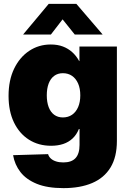

<svg xmlns="http://www.w3.org/2000/svg" viewBox="-20 -764 670 996"><path d="M309.1 211.9Q225.6 211.9 170.7 189.5Q115.7 167 85.9 128.4Q56.2 89.8 47.9 41L229.5 35.6Q232.9 48.3 243.4 58.1Q253.9 67.9 270.5 73.2Q287.1 78.6 308.6 78.6Q351.1 78.6 371.8 56.2Q392.6 33.7 392.6 -12.2V-94.7H389.2Q377.4 -65.4 356.7 -45.9Q335.9 -26.4 307.9 -17.1Q279.8 -7.8 245.1 -7.8Q179.7 -7.8 129.9 -39.6Q80.1 -71.3 52.2 -129.4Q24.4 -187.5 24.4 -266.6Q24.4 -347.7 53.2 -407.5Q82 -467.3 131.6 -500.2Q181.2 -533.2 243.2 -533.2Q278.8 -533.2 306.4 -522.7Q334 -512.2 355.2 -492.9Q376.5 -473.6 390.6 -447.3H392.1V-522.5H586.4V-33.2Q586.4 50.8 553.2 105Q520 159.2 458 185.5Q396 211.9 309.1 211.9ZM306.2 -154.8Q333.5 -154.8 353.8 -168.7Q374 -182.6 385.3 -208.5Q396.5 -234.4 396.5 -269.5Q396.5 -304.7 385.3 -330.6Q374 -356.4 353.8 -370.4Q333.5 -384.3 306.2 -384.3Q279.8 -384.3 261 -370.4Q242.2 -356.4 232.4 -330.6Q222.7 -304.7 222.7 -269.5Q222.7 -234.4 232.4 -208.5Q242.2 -182.6 261 -168.7Q279.8 -154.8 306.2 -154.8ZM244.1 -585H100.6V-585.9L232.9 -744.1H376L511.7 -585.9V-585H367.7L304.7 -663.6Z"/></svg>

Font: Inter 28pt Black
Style: Regular
Weight: 900
Designer: Rasmus Andersson
Foundry: rsms
Version: Version 4.001;git-66647c0bb